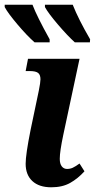

<svg xmlns="http://www.w3.org/2000/svg" viewBox="-48 -786 403 816"><path d="M61 -90Q61 -129 82 -234L117 -401Q124 -436 124 -449Q124 -468 114 -476Q104 -484 78 -484H61L71 -536H290L221 -213Q206 -142 206 -111Q206 -90 214.5 -79Q223 -68 237 -68Q250 -68 261 -73Q272 -78 290 -91L311 -58Q283 -27 250 -8.5Q217 10 170 10Q118 10 89.5 -16.5Q61 -43 61 -90ZM-28 -756V-766H90Q109 -716 163 -619V-606H99Q67 -634 26 -682.5Q-15 -731 -28 -756ZM143 -756V-766H261Q286 -703 335 -619L334 -606H270Q239 -634 198 -682Q157 -730 143 -756Z"/></svg>

Font: Noto Serif Narrow
Style: Bold Italic
Weight: 700
Width: 4
Italic angle: -12°
Designer: Monotype Design Team
Foundry: Monotype Imaging Inc.
Version: Version 1.001